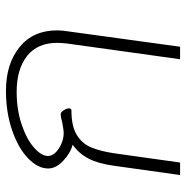

<svg xmlns="http://www.w3.org/2000/svg" viewBox="-10 -615 625 645"><g transform="rotate(-90 302.5 -292.5)"><path d="M523 -413Q523 -397 520 -379L468 0H426L479 -381Q481 -401 481 -413Q481 -479 437 -514Q393 -549 316 -549Q257 -549 207.5 -532.5Q158 -516 129.5 -491Q101 -466 101 -444Q101 -424 126 -407.5Q151 -391 180 -391Q187 -391 214 -396Q231 -401 242 -401Q248 -401 254.5 -391Q261 -381 261 -373Q261 -365 253 -365Q202 -365 172.5 -347.5Q143 -330 130 -299Q117 -268 110 -221L79 0H37L68 -221Q75 -274 92 -307Q109 -340 139 -361Q111 -368 85 -392.5Q59 -417 59 -443Q59 -478 93.5 -511Q128 -544 188 -564.5Q248 -585 320 -585Q410 -585 466.5 -539.5Q523 -494 523 -413Z"/></g></svg>

Font: Krub ExtraLight
Style: Italic
Weight: 275
Italic angle: -8°
Designer: Ekaluck Peanpanawate
Foundry: Cadson Demak Co.,Ltd.
Version: Version 1.000; ttfautohint (v1.6)